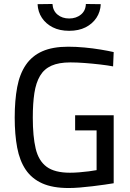

<svg xmlns="http://www.w3.org/2000/svg" viewBox="-20 -936 656 966"><path d="M325 10Q245 10 192.5 -13.5Q140 -37 109.5 -82Q79 -127 66.5 -193Q54 -259 54 -344Q54 -431 66.5 -497.5Q79 -564 110 -609.5Q141 -655 193 -678Q245 -701 323 -701Q363 -701 405.5 -697Q448 -693 487 -686.5Q526 -680 552 -674L549 -602Q523 -607 484.5 -611.5Q446 -616 406.5 -619Q367 -622 334 -622Q276 -622 239 -605.5Q202 -589 181.5 -554.5Q161 -520 153 -468Q145 -416 145 -344Q145 -250 159.5 -188.5Q174 -127 214.5 -97Q255 -67 332 -67Q354 -67 378.5 -69Q403 -71 427 -74Q451 -77 466 -80V-280H358V-356H552V-14Q535 -11 506.5 -7Q478 -3 445.5 1Q413 5 381.5 7.5Q350 10 325 10ZM328 -781Q280 -781 245.5 -798.5Q211 -816 191 -846Q171 -876 169 -915L244 -916Q246 -882 269.5 -862.5Q293 -843 328 -843Q363 -843 387 -862.5Q411 -882 412 -916L487 -915Q485 -876 465 -846Q445 -816 410.5 -798.5Q376 -781 328 -781Z"/></svg>

Font: Cairo Medium
Style: Regular
Weight: 500
Designer: Mohamed Gaber, Accademia di Belle Arti di Urbino
Foundry: Kief Type Foundry, Accademia di Belle Arti di Urbino
Version: Version 3.117